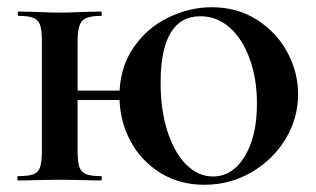

<svg xmlns="http://www.w3.org/2000/svg" viewBox="-20 -500 876 532"><path d="M143 -249H365V-223H143ZM32 -456Q29 -456 29 -462Q29 -468 32 -468L80 -467Q120 -465 145 -465Q172 -465 212 -467L260 -468Q262 -468 262 -462Q262 -456 260 -456Q220 -456 207.5 -442Q195 -428 195 -385V-81Q195 -51 200 -37Q205 -23 218.5 -17.5Q232 -12 260 -12Q262 -12 262 -6Q262 0 260 0Q229 0 212 -1L145 -2L80 -1Q62 0 30 0Q28 0 28 -6Q28 -12 30 -12Q59 -12 72.5 -17Q86 -22 91 -36.5Q96 -51 96 -81V-387Q96 -417 91 -431Q86 -445 72.5 -450.5Q59 -456 32 -456ZM311 -234Q311 -310 348.5 -366Q386 -422 445.5 -451Q505 -480 567 -480Q637 -480 691.5 -445.5Q746 -411 776 -355.5Q806 -300 806 -239Q806 -172 771 -114.5Q736 -57 676.5 -22.5Q617 12 546 12Q477 12 423.5 -21.5Q370 -55 340.5 -111Q311 -167 311 -234ZM692 -213Q692 -281 672 -336.5Q652 -392 616.5 -423.5Q581 -455 535 -455Q480 -455 452.5 -408.5Q425 -362 425 -271Q425 -195 444 -136Q463 -77 496 -44Q529 -11 570 -11Q624 -11 658 -66.5Q692 -122 692 -213Z"/></svg>

Font: Cormorant Unicase
Style: Bold
Weight: 700
Designer: Christian Thalmann (Catharsis Fonts)
Foundry: Catharsis Fonts
Version: Version 4.000